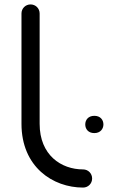

<svg xmlns="http://www.w3.org/2000/svg" viewBox="-20 -828 548 867"><path d="M77 -269C77 -74 219 19 355 19C378 19 396 1 396 -22C396 -45 378 -63 355 -63C257 -63 159 -127 159 -269V-767C159 -790 141 -808 118 -808C95 -808 77 -790 77 -767ZM365 -266C365 -246 378 -227 406 -227C434 -227 447 -247 447 -266C447 -286 434 -305 406 -305C378 -305 365 -286 365 -266Z"/></svg>

Font: Fabada
Style: Regular
Weight: 400
Designer: deFharo
Foundry: deFharo.com
Version: Version 4.000 2011 initial release